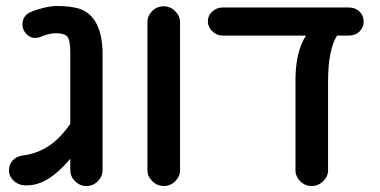

<svg xmlns="http://www.w3.org/2000/svg" viewBox="-20 -609 1271 642"><path d="M245 -580Q284 -567 303.5 -528Q323 -489 323 -427V-40Q323 -19 307 -3Q291 13 269 13Q247 13 231 -3Q215 -19 215 -40V-78Q178 -34 142 -11.5Q106 11 68 11Q43 11 26.5 -4Q10 -19 10 -40Q10 -59 22.5 -72.5Q35 -86 56 -89Q104 -95 143 -121Q182 -147 215 -195V-434Q215 -474 205.5 -486Q196 -498 167 -498Q144 -498 111 -484Q107 -484 105 -483L98 -482Q81 -482 68 -495.5Q55 -509 55 -526Q55 -557 83 -569Q101 -577 126.5 -583Q152 -589 171 -589Q214 -589 245 -580Z M473 -40V-535Q473 -556 489 -572Q505 -588 527 -588Q549 -588 565.5 -572Q582 -556 582 -535V-40Q582 -19 566 -3Q550 13 528 13Q506 13 489.5 -3Q473 -19 473 -40Z M1196 -537Q1196 -517 1182 -503.5Q1168 -490 1146 -490H1107Q1077 -442 1077 -337V-39Q1077 -19 1060.5 -3Q1044 13 1022 13Q1000 13 984 -3Q968 -19 968 -39V-341Q968 -435 1003 -490H724Q705 -490 690 -504.5Q675 -519 675 -537Q675 -557 690 -570.5Q705 -584 724 -584H1146Q1168 -584 1182 -570.5Q1196 -557 1196 -537Z"/></svg>

Font: 寒蝉全圆体 Bold
Style: Regular
Weight: 700
Designer: Warren2060
      Designed by Motoya company      

      [Varela Round]
      Joe Prince(Latin component); Avraham Cornf
Foundry: ChillType
Version: Version 3.200